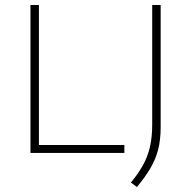

<svg xmlns="http://www.w3.org/2000/svg" viewBox="-20 -615 768 772"><path d="M102.5 0V-595H136.5V-32H480V0ZM530.5 137 506.5 119Q536 83 555 48.8Q574 14.5 583 -24.8Q592 -64 592 -115V-595H626V-103Q626 -52.5 615.8 -13.2Q605.5 26 584.5 61.8Q563.5 97.5 530.5 137Z"/></svg>

Font: Encode Sans SC SemiExpanded Thin
Style: Regular
Weight: 250
Width: 6
Designer: Multiple Designers
Foundry: Impallari Type
Version: Version 3.002